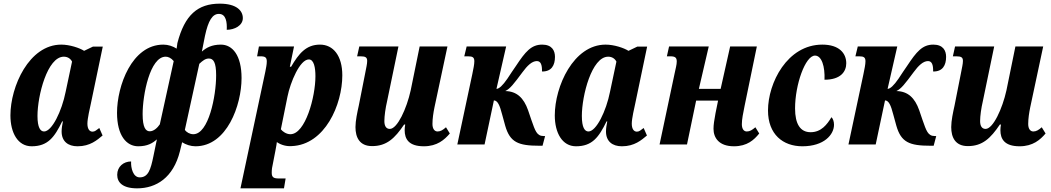

<svg xmlns="http://www.w3.org/2000/svg" viewBox="-20 -790 5749 1050"><path d="M153 10C242 10 278 -40 320 -126H324C320 -105 317 -89 317 -71C317 -17 352 10 404 10C473 10 511 -24 541 -49L523 -90C507 -78 499 -70 486 -70C470 -70 458 -84 458 -114C458 -142 472 -201 477 -224L542 -535H488L440 -512C415 -528 361 -546 315 -546C139 -546 37 -317 37 -159C37 -63 78 10 153 10ZM221 -71C201 -71 185 -92 185 -156C185 -267 239 -480 329 -480C348 -480 365 -471 374 -453L339 -288C318 -182 264 -71 221 -71Z M730 240C834 240 928 182 964 37L976 -12C996 1 1023 10 1049 10C1221 10 1301 -215 1301 -363C1301 -488 1251 -546 1188 -546C1138 -546 1108 -529 1084 -508L1101 -594C1119 -678 1142 -714 1177 -714C1217 -714 1222 -667 1220 -627C1262 -627 1308 -650 1308 -691C1308 -732 1273 -770 1182 -770C1062 -770 990 -709 950 -554L946 -524C926 -537 900 -546 873 -546C701 -546 620 -320 620 -173C620 -48 672 10 736 10C786 10 815 -7 838 -28L819 64C804 137 791 180 744 180C708 180 695 129 697 93C656 93 621 121 621 166C621 207 650 240 730 240ZM799 -72C777 -72 760 -92 760 -166C760 -271 800 -480 886 -480C899 -480 915 -474 930 -456L854 -110C841 -91 821 -72 799 -72ZM1037 -56C1018 -56 999 -67 991 -80L1070 -441C1089 -459 1104 -470 1122 -470C1147 -470 1162 -450 1162 -378C1162 -265 1121 -56 1037 -56Z M1295 240H1533L1542 186H1506C1478 186 1466 181 1466 155C1466 138 1468 122 1473 102L1486 35C1491 13 1494 -13 1494 -13C1518 4 1549 11 1575 9C1757 2 1852 -218 1852 -378C1852 -486 1802 -546 1730 -546C1654 -546 1614 -497 1572 -425H1565L1588 -536H1396L1386 -482H1405C1430 -482 1439 -476 1439 -454C1439 -436 1435 -420 1431 -398ZM1568 -56C1546 -56 1525 -71 1516 -83L1552 -261C1568 -341 1620 -465 1669 -465C1697 -465 1705 -420 1705 -373C1705 -260 1650 -56 1568 -56Z M2298 10C2371 10 2411 -26 2440 -60L2419 -94C2402 -79 2389 -71 2373 -71C2356 -71 2345 -86 2345 -112C2345 -142 2350 -173 2356 -203L2427 -536H2275L2226 -296C2204 -196 2153 -85 2112 -85C2091 -85 2082 -102 2082 -128C2082 -155 2088 -199 2097 -237L2159 -536H1945L1933 -482H1952C1979 -482 1988 -476 1988 -457C1988 -440 1983 -421 1977 -389L1942 -212C1934 -176 1924 -130 1924 -95C1924 -39 1946 9 2015 9C2094 9 2139 -33 2190 -109H2196C2194 -98 2193 -87 2193 -78C2193 -30 2215 10 2298 10Z M2929 7H2947L2961 -46H2953C2915 -46 2907 -75 2886 -134L2868 -187C2844 -255 2806 -291 2743 -292C2769 -304 2789 -330 2838 -396C2863 -430 2889 -456 2916 -456C2937 -456 2945 -436 2944 -399C2996 -398 3015 -433 3015 -479C3015 -514 2998 -546 2945 -546C2885 -546 2853 -507 2802 -430C2787 -408 2771 -385 2755 -360C2729 -322 2709 -304 2695 -304L2748 -536H2532L2519 -482H2540C2565 -482 2574 -476 2574 -455C2574 -437 2569 -415 2563 -385L2481 0H2630L2681 -241C2702 -240 2713 -214 2726 -164L2743 -102C2769 -12 2814 7 2929 7Z M3130 10C3219 10 3255 -40 3297 -126H3301C3297 -105 3294 -89 3294 -71C3294 -17 3329 10 3381 10C3450 10 3488 -24 3518 -49L3500 -90C3484 -78 3476 -70 3463 -70C3447 -70 3435 -84 3435 -114C3435 -142 3449 -201 3454 -224L3519 -535H3465L3417 -512C3392 -528 3338 -546 3292 -546C3116 -546 3014 -317 3014 -159C3014 -63 3055 10 3130 10ZM3198 -71C3178 -71 3162 -92 3162 -156C3162 -267 3216 -480 3306 -480C3325 -480 3342 -471 3351 -453L3316 -288C3295 -182 3241 -71 3198 -71Z M3994 10C4066 10 4104 -25 4132 -60L4111 -94C4093 -79 4081 -71 4064 -71C4047 -71 4037 -86 4037 -111C4037 -138 4044 -171 4052 -211L4119 -536H3973L3921 -304H3802L3856 -536H3639L3627 -482H3646C3672 -482 3681 -475 3681 -454C3681 -436 3675 -416 3669 -387L3587 0H3737L3787 -240H3907L3893 -171C3886 -134 3882 -107 3882 -86C3882 -36 3912 10 3994 10Z M4368 10C4487 10 4541 -54 4541 -108C4541 -126 4535 -142 4527 -149C4503 -109 4471 -67 4413 -67C4357 -67 4328 -111 4328 -197C4328 -327 4384 -486 4437 -486C4474 -486 4492 -426 4489 -354C4578 -354 4608 -399 4608 -444C4608 -499 4569 -546 4477 -546C4285 -546 4180 -336 4180 -186C4180 -55 4262 10 4368 10Z M5068 7H5086L5100 -46H5092C5054 -46 5046 -75 5025 -134L5007 -187C4983 -255 4945 -291 4882 -292C4908 -304 4928 -330 4977 -396C5002 -430 5028 -456 5055 -456C5076 -456 5084 -436 5083 -399C5135 -398 5154 -433 5154 -479C5154 -514 5137 -546 5084 -546C5024 -546 4992 -507 4941 -430C4926 -408 4910 -385 4894 -360C4868 -322 4848 -304 4834 -304L4887 -536H4671L4658 -482H4679C4704 -482 4713 -476 4713 -455C4713 -437 4708 -415 4702 -385L4620 0H4769L4820 -241C4841 -240 4852 -214 4865 -164L4882 -102C4908 -12 4953 7 5068 7Z M5556 10C5629 10 5669 -26 5698 -60L5677 -94C5660 -79 5647 -71 5631 -71C5614 -71 5603 -86 5603 -112C5603 -142 5608 -173 5614 -203L5685 -536H5533L5484 -296C5462 -196 5411 -85 5370 -85C5349 -85 5340 -102 5340 -128C5340 -155 5346 -199 5355 -237L5417 -536H5203L5191 -482H5210C5237 -482 5246 -476 5246 -457C5246 -440 5241 -421 5235 -389L5200 -212C5192 -176 5182 -130 5182 -95C5182 -39 5204 9 5273 9C5352 9 5397 -33 5448 -109H5454C5452 -98 5451 -87 5451 -78C5451 -30 5473 10 5556 10Z"/></svg>

Font: Noto Serif Condensed Extra
Style: Italic
Weight: 800
Width: 3
Italic angle: -12°
Designer: Monotype Design Team
Foundry: Monotype Imaging Inc.
Version: Version 1.901